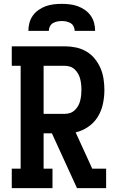

<svg xmlns="http://www.w3.org/2000/svg" viewBox="-20 -975 640 995"><path d="M41 0V-101H87V-634H41V-735H316Q345 -735 373.5 -729Q402 -723 427 -708.5Q452 -694 470.5 -671.5Q489 -649 500.5 -622.5Q512 -596 516.5 -567Q521 -538 521 -509Q521 -473 513.5 -437Q506 -401 487 -370Q468 -339 437.5 -318Q407 -297 372 -289L458 -101H530V0H379L249 -284H206V-101H252V0ZM206 -385H316Q330 -385 343.5 -389.5Q357 -394 367.5 -404Q378 -414 385 -426.5Q392 -439 395.5 -453Q399 -467 400.5 -481Q402 -495 402 -509Q402 -524 400.5 -538Q399 -552 395.5 -566Q392 -580 385 -592.5Q378 -605 367.5 -615Q357 -625 343.5 -629.5Q330 -634 316 -634H206ZM127 -815Q127 -836 132.5 -856.5Q138 -877 150 -894Q162 -911 180 -923.5Q198 -936 217.5 -943Q237 -950 258 -952.5Q279 -955 300 -955Q321 -955 342 -952.5Q363 -950 382.5 -943Q402 -936 420 -923.5Q438 -911 450 -894Q462 -877 467.5 -856.5Q473 -836 473 -815H367Q367 -827 361.5 -838Q356 -849 346 -855Q336 -861 324 -863.5Q312 -866 300 -866Q288 -866 276 -863.5Q264 -861 254 -855Q244 -849 238.5 -838Q233 -827 233 -815Z"/></svg>

Font: Iosevka Slab Extended
Style: Bold
Weight: 700
Width: 7
Monospace: yes
Designer: Belleve Invis
Foundry: Belleve Invis
Version: Version 11.1.0; ttfautohint (v1.8.3)